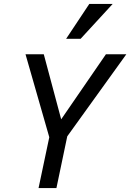

<svg xmlns="http://www.w3.org/2000/svg" viewBox="-20 -950 658 970"><path d="M319.8 -261.2 265.1 0H174.8L229 -256.8L108.9 -675.8H201.2L289.1 -347.2L515.1 -675.8H618.2ZM387.2 -753.9H314L431.2 -930.2H549.3Z"/></svg>

Font: Clear Sans
Style: Italic
Weight: 400
Italic angle: -12°
Foundry: Intel Corporation
Version: Version 1.00